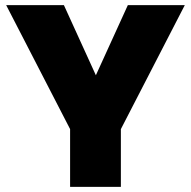

<svg xmlns="http://www.w3.org/2000/svg" viewBox="-20 -725 741 745"><path d="M4 -705H228L352 -433L476 -705H697L449 -224V0H252V-224Z"/></svg>

Font: SVN-Poppins ExtraBold
Style: Regular
Weight: 800
Designer: Ninad Kale (Devanagari), Jonny Pinhorn (Latin)
Foundry: Indian Type Foundry
Version: Version 3.002 2017; ttfautohint (v1.8.3)